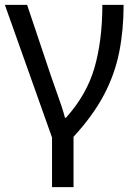

<svg xmlns="http://www.w3.org/2000/svg" viewBox="-20 -556 556 786"><path d="M193 210V7L0 -536H91L188 -247Q196 -223 208 -190Q220 -157 230.5 -125.5Q241 -94 246 -74H250Q335 -168 367 -279.5Q399 -391 399 -536H486Q486 -433 468 -342.5Q450 -252 405.5 -167.5Q361 -83 281 4V210Z"/></svg>

Font: Noto Sans Historical
Style: Regular
Weight: 400
Designer: Monotype Design Team
Foundry: Monotype Imaging Inc.
Version: Version 2.013; ttfautohint (v1.8.4.7-5d5b)